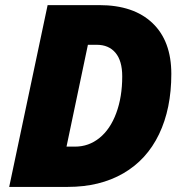

<svg xmlns="http://www.w3.org/2000/svg" viewBox="-20 -734 724 754"><path d="M652.8 -443.8Q652.8 -307.1 604.5 -206.8Q556.2 -106.4 464.1 -53.2Q372.1 0 246.1 0H16.1L167 -713.9H370.1Q504.9 -713.9 578.9 -643.3Q652.8 -572.8 652.8 -443.8ZM274.9 -158.2Q328.6 -158.2 370.8 -192.4Q413.1 -226.6 436.5 -289.8Q460 -353 460 -434.1Q460 -495.1 433.6 -526.6Q407.2 -558.1 359.9 -558.1H325.2L241.2 -158.2Z"/></svg>

Font: TypoPRO Open Sans
Style: Italic
Weight: 800
Italic angle: -12°
Foundry: Ascender Corporation
Version: Version 1.10